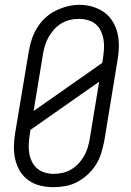

<svg xmlns="http://www.w3.org/2000/svg" viewBox="-20 -766 540 794"><path d="M201 8Q173 8 146 1.5Q119 -5 97.5 -20.5Q76 -36 62.5 -58.5Q49 -81 43 -107Q37 -133 37.5 -161.5Q38 -190 43 -218L99 -553Q103 -578 111 -602.5Q119 -627 132.5 -649.5Q146 -672 166 -691Q186 -710 209.5 -721.5Q233 -733 258 -739.5Q283 -746 309 -746Q337 -746 363.5 -738Q390 -730 411 -715Q432 -700 446 -677Q460 -654 466 -628Q472 -602 471.5 -573.5Q471 -545 466 -517L411 -182Q406 -157 398.5 -132.5Q391 -108 377 -85.5Q363 -63 343 -44.5Q323 -26 299.5 -13.5Q276 -1 250.5 3.5Q225 8 201 8ZM119 -307 403 -506 406 -526Q409 -546 410 -565.5Q411 -585 408 -603Q405 -621 397 -638Q389 -655 375 -666.5Q361 -678 342.5 -683Q324 -688 305 -688Q287 -688 268.5 -683.5Q250 -679 233.5 -669Q217 -659 204 -644.5Q191 -630 181.5 -613.5Q172 -597 166.5 -579Q161 -561 158 -544ZM202 -47Q220 -47 238.5 -51Q257 -55 274 -65Q291 -75 304.5 -89.5Q318 -104 327.5 -120.5Q337 -137 342.5 -155Q348 -173 351 -191L390 -428L106 -229L103 -209Q100 -189 99 -170Q98 -151 101 -132.5Q104 -114 112 -97.5Q120 -81 133.5 -69.5Q147 -58 165 -52.5Q183 -47 202 -47Z"/></svg>

Font: Iosevka Curly Slab LtObl
Style: Regular
Weight: 300
Italic angle: -9°
Monospace: yes
Designer: Belleve Invis
Foundry: Belleve Invis
Version: Version 11.0.0; ttfautohint (v1.8.3)